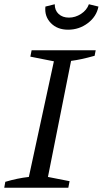

<svg xmlns="http://www.w3.org/2000/svg" viewBox="-31 -885 484 905"><path d="M-11 0 -6 -28Q51 -45 105 -51L223 -596L112 -618L118 -648H420L415 -622Q379 -612 353 -606.5Q327 -601 304 -598L195 -51L297 -31L291 0ZM290 -745Q239 -745 208.5 -776.5Q178 -808 183 -854L227 -865Q227 -836 245.5 -819Q264 -802 294 -802Q324 -802 351 -819.5Q378 -837 388 -865L433 -854Q424 -807 383 -776Q342 -745 290 -745Z"/></svg>

Font: Piazzolla
Style: Italic
Weight: 400
Italic angle: -11.3°
Designer: Juan Pablo del Peral
Foundry: Huerta Tipografica
Version: Version 1.330